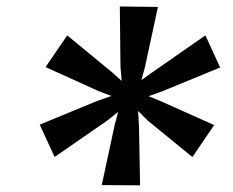

<svg xmlns="http://www.w3.org/2000/svg" viewBox="-20 -864 706 582"><path d="M100.4 -486.2 275.3 -558.3 318.1 -573.1 280.6 -587.1 118 -660.7 183.8 -756.7 319.3 -645.2 348.9 -618.7 345.2 -661.8 343.2 -844.4 458.7 -843 419.1 -659.5 408.6 -621.1 443.3 -645.9 602.6 -756.8 647.3 -659.4 471.4 -587.1 430.3 -572.4 465.8 -558 629.1 -484.8 563.2 -387.9 427.1 -499.1 398.5 -527.8 401.2 -484.2 404.6 -302.2 288.4 -302.9 327.9 -486.4 338.2 -524.9 304.9 -498.4 145.5 -388.1Z"/></svg>

Font: Merriweather 7pt Light
Style: Italic
Weight: 300
Italic angle: -7.8°
Designer: Eben Sorkin
Foundry: Eben Sorkin
Version: Version 2.200;gftools[0.9.31]